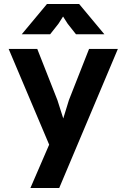

<svg xmlns="http://www.w3.org/2000/svg" viewBox="-20 -713 627 953"><path d="M565 -470 274 220H131L224 5L23 -470H165L265 -216L294 -125L322 -216L422 -470ZM213 -693H373L498 -543H357L316 -595L293 -631L270 -595L229 -543H88Z"/></svg>

Font: Kreadon
Style: Bold
Weight: 700
Designer: Reiya WATANABE
Foundry: StudioGnu
Version: Version 1.003; ttfautohint (v1.8.4.7-5d5b);gftools[0.9.32]